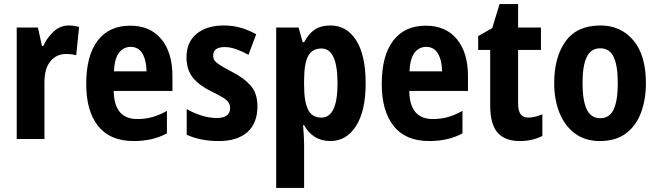

<svg xmlns="http://www.w3.org/2000/svg" viewBox="-20 -682 3229 942"><path d="M318 -557Q343 -557 368 -550L354 -411Q334 -417 303 -417Q257 -417 227.5 -381.5Q198 -346 198 -278V0H62V-547H166L186 -456H192Q210 -496 242.5 -526.5Q275 -557 318 -557Z M619 -556Q717 -556 771.5 -490Q826 -424 826 -309V-236H538Q540 -98 653 -98Q693 -98 727 -107.5Q761 -117 799 -138V-28Q731 10 636 10Q520 10 461.5 -63.5Q403 -137 403 -270Q403 -409 459 -482.5Q515 -556 619 -556ZM621 -452Q586 -452 564 -423.5Q542 -395 539 -332H699Q698 -387 678.5 -419.5Q659 -452 621 -452Z M1243 -160Q1243 -78 1194 -34Q1145 10 1053 10Q963 10 896 -21V-147Q928 -128 967.5 -115.5Q1007 -103 1043 -103Q1109 -103 1109 -152Q1109 -166 1102 -178Q1095 -190 1074.5 -203Q1054 -216 1014 -235Q957 -263 926 -301.5Q895 -340 895 -402Q895 -475 944.5 -516Q994 -557 1078 -557Q1122 -557 1160.5 -546Q1199 -535 1237 -514L1199 -413Q1171 -429 1140.5 -440Q1110 -451 1082 -451Q1026 -451 1026 -409Q1026 -394 1033.5 -384Q1041 -374 1061 -361.5Q1081 -349 1119 -329Q1176 -300 1209.5 -262.5Q1243 -225 1243 -160Z M1600 -557Q1682 -557 1728 -483.5Q1774 -410 1774 -273Q1774 -138 1727 -64Q1680 10 1601 10Q1557 10 1524.5 -10.5Q1492 -31 1472 -68H1467Q1469 -41 1470.5 -17.5Q1472 6 1472 24V240H1335V-547H1445L1465 -475H1472Q1496 -519 1526 -538Q1556 -557 1600 -557ZM1557 -444Q1511 -444 1491.5 -406.5Q1472 -369 1472 -288V-264Q1472 -183 1491.5 -144Q1511 -105 1557 -105Q1636 -105 1636 -273Q1636 -444 1557 -444Z M2069 -556Q2167 -556 2221.5 -490Q2276 -424 2276 -309V-236H1988Q1990 -98 2103 -98Q2143 -98 2177 -107.5Q2211 -117 2249 -138V-28Q2181 10 2086 10Q1970 10 1911.5 -63.5Q1853 -137 1853 -270Q1853 -409 1909 -482.5Q1965 -556 2069 -556ZM2071 -452Q2036 -452 2014 -423.5Q1992 -395 1989 -332H2149Q2148 -387 2128.5 -419.5Q2109 -452 2071 -452Z M2571 -105Q2588 -105 2605.5 -109.5Q2623 -114 2641 -121V-15Q2617 -3 2590 3.5Q2563 10 2530 10Q2458 10 2421.5 -31Q2385 -72 2385 -166V-437H2326V-505L2395 -544L2431 -662H2522V-547H2634V-437H2522V-172Q2522 -105 2571 -105Z M3149 -274Q3149 -194 3125 -129.5Q3101 -65 3051 -27.5Q3001 10 2923 10Q2851 10 2801 -27Q2751 -64 2725 -128.5Q2699 -193 2699 -274Q2699 -402 2755 -479.5Q2811 -557 2926 -557Q3026 -557 3087.5 -484Q3149 -411 3149 -274ZM2838 -274Q2838 -190 2858.5 -146Q2879 -102 2925 -102Q2971 -102 2991 -145.5Q3011 -189 3011 -274Q3011 -359 2991 -402Q2971 -445 2925 -445Q2879 -445 2858.5 -402Q2838 -359 2838 -274Z"/></svg>

Font: Noto Sans Lao Condensed
Style: Bold
Weight: 700
Width: 3
Designer: Monotype Design Team
Foundry: Monotype Imaging Inc.
Version: Version 2.003; ttfautohint (v1.8.4.7-5d5b)